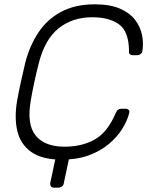

<svg xmlns="http://www.w3.org/2000/svg" viewBox="-20 -730 690 890"><path d="M231 140Q221 140 216.5 134Q212 128 213 118L238 0L309 -38L276 118Q275 128 267.5 134Q260 140 249 140ZM266 10Q175 10 125 -25.5Q75 -61 60.5 -122Q46 -183 59 -261Q66 -302 76.5 -349Q87 -396 97 -439Q117 -517 157.5 -578.5Q198 -640 263 -675Q328 -710 419 -710Q490 -710 536 -690Q582 -670 606.5 -637.5Q631 -605 638.5 -567.5Q646 -530 640 -494Q639 -485 631.5 -479.5Q624 -474 615 -474H595Q587 -474 582 -478.5Q577 -483 578 -495Q577 -584 532 -617Q487 -650 407 -650Q316 -650 251.5 -598.5Q187 -547 159 -434Q138 -352 123 -266Q103 -153 145.5 -101.5Q188 -50 279 -50Q359 -50 418.5 -83Q478 -116 516 -205Q521 -217 527.5 -221.5Q534 -226 542 -226H562Q571 -226 576.5 -220.5Q582 -215 579 -206Q570 -170 546.5 -132.5Q523 -95 484.5 -62.5Q446 -30 391.5 -10Q337 10 266 10Z"/></svg>

Font: Rubik Light
Style: Italic
Weight: 300
Italic angle: -12°
Designer: Hubert and Fischer
Foundry: Hubert and Fischer
Version: Version 2.300;gftools[0.9.30]